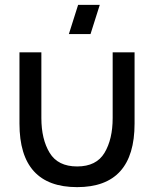

<svg xmlns="http://www.w3.org/2000/svg" viewBox="-20 -755 633 789"><path d="M263 -615 301 -735H390L352 -615ZM60 -247V-540H150V-270Q150 -183 184 -127Q218 -71 297 -71Q376 -71 409.5 -127Q443 -183 443 -270V-540H533V-247Q533 14 297 14Q60 14 60 -247Z"/></svg>

Font: Manrope Medium
Style: Medium
Weight: 500
Designer: Mikhail Sharanda
Foundry: Mikhail Sharanda
Version: Version 4.000;hotconv 1.0.109;makeotfexe 2.5.65596